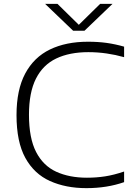

<svg xmlns="http://www.w3.org/2000/svg" viewBox="-20 -965 690 994"><path d="M427 9Q320.5 9 238.8 -27.8Q157 -64.5 111.2 -147.5Q65.5 -230.5 65.5 -369Q65.5 -500 110.5 -584.2Q155.5 -668.5 238.5 -708.8Q321.5 -749 435.5 -749Q488 -749 532.5 -742.8Q577 -736.5 622.5 -723.5V-669Q578.5 -681.5 532 -688.2Q485.5 -695 437.5 -695Q340 -695 271.2 -662.2Q202.5 -629.5 166.2 -558Q130 -486.5 130 -371Q130 -249.5 167 -178Q204 -106.5 271.5 -75.8Q339 -45 430 -45Q479 -45 524.2 -52Q569.5 -59 622.5 -77V-22Q534 9 427 9ZM358.5 -806 213.5 -945H277.5L388 -836.5L498.5 -945H562.5L417.5 -806Z"/></svg>

Font: Encode Sans Expanded Light
Style: Regular
Weight: 300
Width: 7
Designer: Multiple Designers
Foundry: Impallari Type
Version: Version 3.000; ttfautohint (v1.8.3) -l 8 -r 50 -G 200 -x 14 